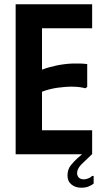

<svg xmlns="http://www.w3.org/2000/svg" viewBox="-20 -720 486 896"><path d="M410 -700V-588H176V-395Q208 -407 244.5 -414.5Q281 -422 318 -423.5Q355 -425 387 -421V-314L378 -308Q354 -315 320 -315.5Q286 -316 248 -310.5Q210 -305 176 -292V-112H410V0H53V-700ZM417 137Q408 144 394 150Q380 156 359 156Q332 156 313.5 141Q295 126 295 99Q295 71 310 52Q325 33 343 17L363 0H409L360 47Q350 57 344.5 68.5Q339 80 340 92Q342 105 350.5 111Q359 117 371 117Q381 117 392 112.5Q403 108 410 101H417Z"/></svg>

Font: Phudu Medium
Style: Regular
Weight: 500
Version: Version 1.005;gftools[0.9.23]